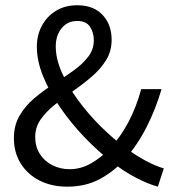

<svg xmlns="http://www.w3.org/2000/svg" viewBox="-20 -688 649 720"><path d="M232.1 12Q172.9 12 127.6 -11.3Q82.4 -34.7 57.2 -75.8Q32.1 -116.9 32.1 -169.7Q32.1 -218.4 53.8 -255.1Q75.5 -291.8 109.5 -320.4Q143.6 -348.9 182 -373.4Q220.3 -398 254.4 -422.3Q288.4 -446.6 310.1 -474.3Q331.8 -502 331.8 -537.1Q331.8 -565.7 317.6 -587.5Q303.3 -609.4 269.8 -609.4Q233.3 -609.4 211.2 -582.3Q189.1 -555.3 189.1 -513.8Q189.1 -467.7 211.8 -416.3Q234.5 -364.8 272.2 -313.2Q309.9 -261.6 356.2 -215.5Q402.5 -169.3 449.7 -134.3Q488.8 -105.4 525.8 -85.5Q562.8 -65.5 594.2 -56.5L571.9 12Q533.1 1.1 489.5 -21.7Q445.9 -44.5 400.5 -79.4Q346.6 -121.3 296 -174.2Q245.5 -227.1 205.3 -285.6Q165.1 -344.2 141.6 -402.1Q118.2 -460.1 118.2 -512.5Q118.2 -556.4 137.1 -591.6Q156 -626.9 190.1 -647.6Q224.2 -668.3 269.6 -668.3Q330.5 -668.3 364.5 -632.2Q398.6 -596.1 398.6 -538.3Q398.6 -496.2 378 -462.7Q357.3 -429.2 324.7 -401.2Q292.2 -373.1 255.3 -347.3Q218.4 -321.5 185.8 -295.6Q153.2 -269.7 132.6 -240.3Q112 -210.8 112 -174.6Q112 -138.2 129.2 -111Q146.5 -83.8 175.9 -68.7Q205.3 -53.5 241.5 -53.5Q282.9 -53.5 321.2 -75.3Q359.4 -97 391.7 -130.7Q432.2 -174.3 461.9 -230.7Q491.6 -287.1 509.5 -353.8H585.8Q564.5 -280.8 530.9 -213.9Q497.4 -147 449 -91.4Q408 -45.7 354.7 -16.8Q301.4 12 232.1 12Z"/></svg>

Font: Source Sans 3 Variable
Style: Regular
Weight: 200
Designer: Paul D. Hunt
Foundry: Adobe Systems Incorporated
Version: Version 3.026